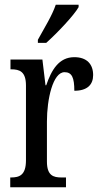

<svg xmlns="http://www.w3.org/2000/svg" viewBox="-20 -786 423 806"><path d="M139 -619V-606H174C222 -649 290 -721 310 -756V-766H214C199 -721 167 -670 139 -619ZM23 0H257V-41H238C204 -41 177 -49 177 -108V-276C177 -370 202 -483 251 -483C282 -483 292 -460 292 -405C347 -405 371 -431 371 -471C371 -516 345 -546 292 -546C227 -546 196 -492 174 -428H171L158 -536H24V-495H27C62 -495 89 -486 89 -427V-113C89 -50 61 -41 26 -41H23Z"/></svg>

Font: Noto Serif Tamil ExtraCondensed
Style: Italic
Weight: 400
Width: 2
Italic angle: -12°
Designer: Indian Type Foundry, Tom Grace, and the Monotype Design Team
Foundry: Monotype Imaging Inc.
Version: Version 2.003